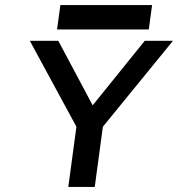

<svg xmlns="http://www.w3.org/2000/svg" viewBox="-20 -742 706 762"><path d="M219.6 -722 206.5 -625H570.5L583.6 -722ZM554.4 -580 347.8 -324 211.4 -580H98.4L283.3 -239L251 0H356L388.3 -239L666.4 -580Z"/></svg>

Font: Charger
Style: ExBdIt
Weight: 400
Designer: Jasper
Foundry: Cannot Into Space Fonts
Version: Version 0.99